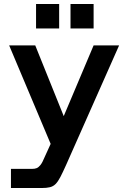

<svg xmlns="http://www.w3.org/2000/svg" viewBox="-20 -724 630 964"><path d="M35 220V124H140Q155 124 164.5 120Q174 116 183.5 104Q193 92 204 65L250 -36L243 19L26 -496H157L300 -141L450 -496H578L312 104Q295 142 283 165Q271 188 259 200Q247 212 230.5 216Q214 220 190 220ZM334 -581V-704H450V-581ZM161 -581V-704H277V-581Z"/></svg>

Font: Host Grotesk Light SemiBold
Style: Regular
Weight: 600
Version: Version 1.003